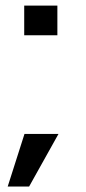

<svg xmlns="http://www.w3.org/2000/svg" viewBox="-20 -587 308 686"><path d="M66.5 -567V-461H185V-567ZM7.5 79.5H84L189 -108.5H67.5Z"/></svg>

Font: Anybody SemiExpanded Medium
Style: Regular
Weight: 500
Width: 6
Version: Version 1.113;gftools[0.9.25]